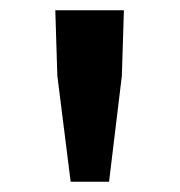

<svg xmlns="http://www.w3.org/2000/svg" viewBox="-20 -797 351 375"><path d="M92 -649 88 -777H222L218 -649L193 -442H118Z"/></svg>

Font: Merged Yaku Han JP SemiBold
Style: Regular
Weight: 600
Designer: Ryoko NISHIZUKA 西塚涼子 (kana, bopomofo & ideographs); Paul D. Hunt (Latin, Greek & Cyrillic); Sandoll Communications 산돌커뮤니
Foundry: Adobe
Version: Version 2.004